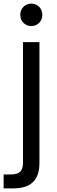

<svg xmlns="http://www.w3.org/2000/svg" viewBox="-47 -781 315 1061"><path d="M126 -637C161 -637 187 -664 187 -699C187 -734 161 -761 126 -761C91 -761 65 -734 65 -699C65 -664 91 -637 126 -637ZM80 -548V117C80 165 62 183 11 183H-27V260H26C119 260 171 219 171 119V-548Z"/></svg>

Font: Matrixport Regular
Style: Regular
Weight: 400
Designer: Ninad Kale (Devanagari), Jonny Pinhorn (Latin)
Foundry: Indian Type Foundry
Version: Version 3.200;PS 1.000;hotconv 16.6.54;makeotf.lib2.5.65590